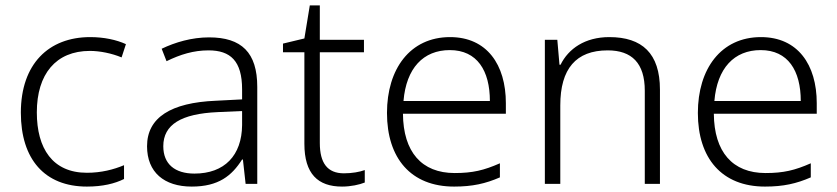

<svg xmlns="http://www.w3.org/2000/svg" viewBox="-20 -679 3092 709"><path d="M301 10C359 10 404 -1 438 -18V-69C400 -53 354 -41 301 -41C174 -41 116 -131 116 -264C116 -405 186 -491 312 -491C349 -491 393 -482 429 -467L445 -516C410 -532 364 -542 313 -542C160 -542 57 -443 57 -263C57 -91 145 10 301 10Z M752 -541C688 -541 627 -523 577 -499L595 -453C646 -478 695 -493 750 -493C831 -493 874 -454 874 -349V-312L777 -307C611 -300 523 -245 523 -139C523 -43 586 10 688 10C787 10 836 -30 874 -90H877L887 0H930V-358C930 -485 872 -541 752 -541ZM784 -265 874 -269V-217C873 -105 809 -38 698 -38C626 -38 583 -73 583 -139C583 -219 649 -259 784 -265Z M1250 -39C1189 -39 1161 -77 1161 -151V-486H1324V-532H1161V-659H1124L1104 -537L1025 -518V-486H1104V-148C1104 -37 1154 10 1243 10C1276 10 1307 3 1327 -5V-51C1308 -44 1280 -39 1250 -39Z M1642 -542C1494 -542 1409 -424 1409 -262C1409 -95 1497 10 1657 10C1725 10 1773 -1 1826 -24V-76C1767 -50 1725 -40 1659 -40C1537 -40 1469 -118 1468 -259H1848V-298C1848 -440 1778 -542 1642 -542ZM1641 -494C1742 -494 1789 -418 1789 -306H1470C1480 -427 1543 -494 1641 -494Z M2230 -542C2140 -542 2079 -499 2050 -440H2046L2038 -532H1992V0H2049V-290C2049 -425 2107 -493 2224 -493C2313 -493 2361 -446 2361 -344V0H2417V-348C2417 -482 2351 -542 2230 -542Z M2790 -542C2642 -542 2557 -424 2557 -262C2557 -95 2645 10 2805 10C2873 10 2921 -1 2974 -24V-76C2915 -50 2873 -40 2807 -40C2685 -40 2617 -118 2616 -259H2996V-298C2996 -440 2926 -542 2790 -542ZM2789 -494C2890 -494 2937 -418 2937 -306H2618C2628 -427 2691 -494 2789 -494Z"/></svg>

Font: Noto Sans Myanmar UI Light
Style: Regular
Weight: 300
Designer: Monotype Design Team
Foundry: Monotype Imaging Inc.
Version: Version 2.103